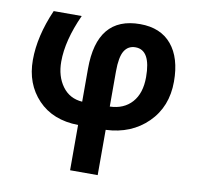

<svg xmlns="http://www.w3.org/2000/svg" viewBox="-79 -578 900 877"><g transform="rotate(10 370.5 -139.5)"><path d="M699 -264Q699 -147 623.5 -72.5Q548 2 430 7V217H302V7Q184 5 115.5 -67Q47 -139 47 -250Q47 -360 102 -486H232Q176 -363 176 -265Q176 -197 209.5 -151Q243 -105 302 -101V-254Q302 -496 502 -496Q597 -496 648 -435Q699 -374 699 -264ZM430 -264V-101Q495 -103 532.5 -145Q570 -187 570 -262Q570 -388 499 -388Q465 -388 447.5 -359.5Q430 -331 430 -264Z"/></g></svg>

Font: Cantarell
Style: Bold
Weight: 700
Designer: Dave Crossland, Nikolaus Waxweiler, Florian Fecher, Jacques Le Bailly, Eben Sorkin, Alexei Vanyashin, Alexios Zavras, Em
Version: Version 0.303